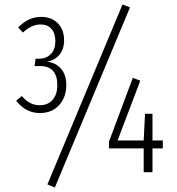

<svg xmlns="http://www.w3.org/2000/svg" viewBox="-20 -766 788 854"><path d="M524.9 -746.1 558.1 -732.9 224.1 67.9 190.9 54.2ZM274.9 -387.2Q274.9 -333.5 242.9 -298.3Q210.9 -263.2 157.2 -263.2Q94.7 -263.2 51.8 -317.9L77.1 -338.9Q111.3 -297.9 155.8 -297.9Q193.4 -297.9 214.1 -322Q234.9 -346.2 234.9 -387.2Q234.9 -472.2 158.2 -472.2H133.8L138.2 -504.9H154.8Q184.6 -504.9 205.3 -524.7Q226.1 -544.4 226.1 -584Q226.1 -618.7 208.5 -637.9Q190.9 -657.2 161.1 -657.2Q119.6 -657.2 82 -621.1L61 -644Q106.4 -690.9 163.1 -690.9Q210 -690.9 237.5 -662.1Q265.1 -633.3 265.1 -586.9Q265.1 -547.4 244.1 -522.2Q223.1 -497.1 188 -491.2Q225.6 -488.8 250.2 -461.7Q274.9 -434.6 274.9 -387.2ZM704.1 -141.1V-106H658.2V0H619.1V-106H464.8V-136.2L570.8 -419.9L604 -407.2L502.9 -141.1H619.1L625 -259.8H658.2V-141.1Z"/></svg>

Font: Fira Sans Compressed ExtraLight
Style: Regular
Weight: 250
Width: 1
Designer: Carrois Corporate & Edenspiekermann AG
Foundry: Carrois Corporate GbR & Edenspiekermann AG
Version: Version 4.203;PS 004.203;hotconv 1.0.88;makeotf.lib2.5.64775